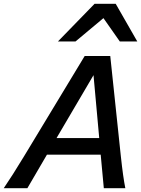

<svg xmlns="http://www.w3.org/2000/svg" viewBox="-29 -999 749 1019"><path d="M505.4 -178.2H220.2L116.2 0H-9.3Q34.7 -64 99.1 -170.4L420.4 -701.7H556.2L612.3 -170.4Q624.5 -56.6 636.2 0H522ZM271 -266.1H497.6L467.3 -600.1ZM278.3 -778.8 473.1 -979H585L699.7 -778.8H606.9L520 -902.8L371.6 -778.8Z"/></svg>

Font: Lesson One Medium
Style: Italic
Weight: 500
Italic angle: -14°
Designer: But Ko, Victor Gaultney, Annie Olsen, Julie Remington, Don Collingsworth, Eric Hays, Becca Hirsbrunner
Version: Version 1.100